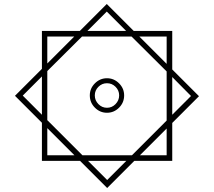

<svg xmlns="http://www.w3.org/2000/svg" viewBox="-20 -742 1071 962"><path d="M190 64V-127L55 -262L190 -397V-587H380L515 -722L650 -587H843V-394L977 -260L843 -126V64H653L517 200L381 64ZM515 -684 418 -587H612ZM217 -559V-424L352 -559ZM393 36H641L815 -138V-384L639 -559H391L217 -386V-140ZM815 -559H678L815 -422ZM94 -263 190 -167V-359ZM937 -261 843 -356V-167ZM516 -177Q481 -177 455.5 -202.5Q430 -228 430 -264Q430 -299 455.5 -324.5Q481 -350 516 -350Q551 -350 576.5 -324.5Q602 -299 602 -264Q602 -228 576.5 -202.5Q551 -177 516 -177ZM516 -202Q541 -202 559 -220.5Q577 -239 577 -264Q577 -289 559 -307Q541 -325 516 -325Q491 -325 473 -307Q455 -289 455 -264Q455 -239 473 -220.5Q491 -202 516 -202ZM217 36H353L217 -100ZM815 36V-98L681 36ZM517 160 613 64H421Z"/></svg>

Font: Noto Sans Arabic Cond ExtLt
Style: Regular
Weight: 200
Width: 3
Designer: Monotype Design Team, Nadine Chahine, Nizar Qandah and Khaled Hosny
Foundry: Monotype Imaging Inc.
Version: Version 2.012; ttfautohint (v1.8.4.7-5d5b)